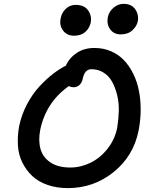

<svg xmlns="http://www.w3.org/2000/svg" viewBox="-20 -989 769 988"><path d="M601.1 -812Q566.4 -812 547.1 -837.9Q527.8 -863.8 535.2 -901.9Q541 -929.7 564.5 -949.5Q587.9 -969.2 616.2 -969.2Q656.2 -969.2 675.8 -941.4Q695.3 -913.6 689 -878.9Q683.6 -853.5 660.9 -832.8Q638.2 -812 601.1 -812ZM292 -894Q297.9 -924.8 319.1 -944.3Q340.3 -963.9 369.1 -963.9Q413.6 -963.9 433.3 -936Q453.1 -908.2 446.8 -872.1Q440.4 -843.8 418.7 -824.5Q397 -805.2 360.8 -805.2Q324.7 -805.2 304.7 -831.5Q284.7 -857.9 292 -894ZM329.1 -21Q271.5 -21 224.1 -37.6Q176.8 -54.2 145.8 -83.5Q114.7 -112.8 95 -152.8Q75.2 -192.9 72.3 -239.7Q69.3 -286.6 78.1 -337.9Q90.3 -397.9 118.9 -452.1Q147.5 -506.3 183.3 -544.7Q219.2 -583 253.2 -609.1Q287.1 -635.3 318.8 -650.9Q336.4 -690.9 374.8 -716.6Q413.1 -742.2 465.8 -742.2Q511.7 -742.2 550.5 -725.6Q589.4 -709 617.4 -679.7Q645.5 -650.4 665.5 -609.9Q685.5 -569.3 694.8 -522.2Q704.1 -475.1 703.9 -422.4Q703.6 -369.6 692.9 -315.9Q666.5 -185.1 564 -103Q461.4 -21 329.1 -21ZM187 -320.8Q176.3 -265.1 188.5 -222.2Q200.7 -179.2 239.7 -153.1Q278.8 -127 341.8 -127Q395.5 -127 445.8 -151.6Q496.1 -176.3 533.4 -223.6Q570.8 -271 583 -331.1Q590.3 -376 591.3 -419.2Q592.3 -462.4 582.5 -501.2Q572.8 -540 556.4 -569.3Q540 -598.6 512.5 -615.7Q484.9 -632.8 450.2 -632.8Q415.5 -632.8 405.8 -584Q401.4 -563 388.7 -551.5Q376 -540 358.9 -540Q345.7 -540 334 -545.9Q216.3 -462.4 187 -320.8Z"/></svg>

Font: Shantell Sans Bouncy
Style: Italic
Weight: 500
Italic angle: -11.31°
Designer: Stephen Nixon, Anya Danilova, Shantell Martin
Foundry: Arrow Type
Version: Version 1.006;[9816181b4]